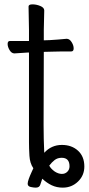

<svg xmlns="http://www.w3.org/2000/svg" viewBox="-20 -665 407 881"><path d="M180 -92Q180 -29 183 36Q216 0 264 0Q309 0 338 26.5Q367 53 367 99Q367 140 338 168Q309 196 268 196Q240 196 217 185Q194 174 174 155Q169 168 165 182Q161 196 144 196Q135 196 121 193Q107 190 107 178Q107 170 112 156Q117 142 123.5 128Q130 114 133 107Q117 84 115 49.5Q113 15 113 -12V-424H108Q107 -424 47 -420H46Q33 -420 24 -435Q15 -450 15 -463.5Q15 -477 26 -477H113V-528L111 -635Q111 -645 129 -645Q147 -645 165 -637.5Q183 -630 183 -617L181 -528V-480L209 -481Q245 -483 285 -487H286Q299 -487 308.5 -472Q318 -457 318 -443Q318 -429 307 -429H268Q240 -429 220 -428L181 -427ZM231 122Q248 133 264 133Q279 133 289 123Q299 113 299 98Q299 59 263 59Q244 59 230.5 69.5Q217 80 206 95Q213 109 231 122Z"/></svg>

Font: QiushuiShotai Bright
Style: Regular
Weight: 400
Designer: Christian Thalmann (Catharsis Fonts)
Version: Version 1.250;